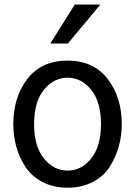

<svg xmlns="http://www.w3.org/2000/svg" viewBox="-20 -829 608 866"><path d="M133.8 -268.6Q133.8 -169.9 177.7 -114.7Q221.7 -59.6 285.2 -59.6Q347.7 -59.6 391.6 -114.7Q435.5 -169.9 435.5 -268.6Q435.5 -369.1 391.6 -423.8Q347.7 -478.5 285.2 -478.5Q222.7 -478.5 178.2 -424.3Q133.8 -370.1 133.8 -268.6ZM40 -268.6Q40 -390.6 103.5 -473.1Q167 -555.7 285.2 -555.7Q401.4 -555.7 465.3 -473.1Q529.3 -390.6 529.3 -268.6Q529.3 -217.8 516.1 -169.9Q502.9 -122.1 476.1 -78.6Q449.2 -35.2 399.4 -8.8Q349.6 17.6 285.2 17.6Q220.7 17.6 171.4 -8.3Q122.1 -34.2 94.2 -77.1Q66.4 -120.1 53.2 -168.5Q40 -216.8 40 -268.6ZM207 -632.8 317.4 -808.6H432.6L286.1 -632.8Z"/></svg>

Font: Gothic A1 Medium
Style: Regular
Weight: 500
Designer: HanYang I&C Co.,Ltd.
Foundry: HanYang I&C Co.,Ltd.
Version: Version 2.50